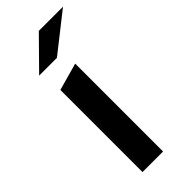

<svg xmlns="http://www.w3.org/2000/svg" viewBox="-241 -785 825 825"><g transform="rotate(-45 171.5 -372.0)"><path d="M196 -744 61 -607H169L343 -744ZM82 -499V0H207V-534Z"/></g></svg>

Font: Talent
Style: Bold
Weight: 600
Designer: Mike Powis
Version: Version 1.001;hotconv 1.0.109;makeotfexe 2.5.65596